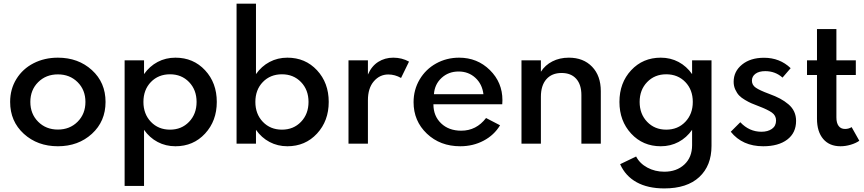

<svg xmlns="http://www.w3.org/2000/svg" viewBox="-20 -802 4824 1072"><path d="M36.6 -232.9Q36.6 -304.7 71.8 -361.3Q106.9 -418 167.7 -449Q228.5 -480 303.2 -480Q417 -480 493.2 -410.6Q569.3 -341.3 569.3 -232.9Q569.3 -124.5 493.2 -54.9Q417 14.6 303.2 14.6Q189.5 14.6 113 -54.9Q36.6 -124.5 36.6 -232.9ZM193.1 -343.3Q149.4 -299.8 149.4 -232.9Q149.4 -166 193.1 -122.3Q236.8 -78.6 303.2 -78.6Q369.6 -78.6 413.3 -122.3Q457 -166 457 -232.9Q457 -299.8 413.3 -343.3Q369.6 -386.7 303.2 -386.7Q236.8 -386.7 193.1 -343.3Z M675.8 236.3V-465.3H784.2V-388.2Q814.9 -432.1 860.1 -456.1Q905.3 -480 959.5 -480Q1059.6 -480 1125 -409.7Q1190.4 -339.4 1190.4 -232.9Q1190.4 -127 1125 -56.2Q1059.6 14.6 959.5 14.6Q905.3 14.6 860.1 -9.3Q814.9 -33.2 784.2 -77.1V236.3ZM780.8 -232.9Q780.8 -165.5 822.5 -121.8Q864.3 -78.1 929.2 -78.1Q993.7 -78.1 1035.6 -121.8Q1077.6 -165.5 1077.6 -232.9Q1077.6 -300.3 1035.6 -343.8Q993.7 -387.2 929.2 -387.2Q864.3 -387.2 822.5 -344Q780.8 -300.8 780.8 -232.9Z M1300.8 0V-781.7H1409.2V-388.2Q1439.9 -432.1 1485.1 -456.1Q1530.3 -480 1584.5 -480Q1684.6 -480 1750 -409.7Q1815.4 -339.4 1815.4 -232.9Q1815.4 -127 1750 -56.2Q1684.6 14.6 1584.5 14.6Q1530.3 14.6 1485.1 -9.3Q1439.9 -33.2 1409.2 -77.1V0ZM1405.8 -232.9Q1405.8 -165.5 1447.5 -121.8Q1489.3 -78.1 1554.2 -78.1Q1618.7 -78.1 1660.6 -121.8Q1702.6 -165.5 1702.6 -232.9Q1702.6 -300.3 1660.6 -343.8Q1618.7 -387.2 1554.2 -387.2Q1489.3 -387.2 1447.5 -344Q1405.8 -300.8 1405.8 -232.9Z M1925.8 0V-465.3H2034.2V-385.7Q2054.7 -433.1 2091.8 -456.5Q2128.9 -480 2175.8 -480Q2224.1 -480 2263.7 -458L2219.2 -366.7Q2185.1 -386.2 2147.9 -386.2Q2100.1 -386.2 2067.1 -347.9Q2034.2 -309.6 2034.2 -242.2V0Z M2289.1 -231.4Q2289.1 -300.8 2323 -358.2Q2356.9 -415.5 2415.3 -447.8Q2473.6 -480 2543.5 -480Q2645 -480 2715.1 -410.9Q2785.2 -341.8 2785.2 -242.7Q2785.2 -236.3 2784.2 -219.7H2399.9Q2399.9 -154.3 2442.9 -113.3Q2485.8 -72.3 2555.2 -72.3Q2639.6 -72.3 2693.8 -143.1L2772 -102.5Q2738.8 -47.4 2679.9 -16.4Q2621.1 14.6 2549.8 14.6Q2437.5 14.6 2363.3 -55.9Q2289.1 -126.5 2289.1 -231.4ZM2402.8 -275.9H2679.2Q2672.4 -332.5 2634 -367.7Q2595.7 -402.8 2540.5 -402.8Q2484.4 -402.8 2445.6 -367.2Q2406.7 -331.5 2402.8 -275.9Z M2891.6 0V-465.3H3000V-401.4Q3023.4 -438.5 3064 -459.2Q3104.5 -480 3156.2 -480Q3237.3 -480 3285.9 -429.4Q3334.5 -378.9 3334.5 -293V0H3226.1V-271Q3226.1 -330.1 3197 -362.3Q3168 -394.5 3115.7 -394.5Q3061 -394.5 3030.5 -359.6Q3000 -324.7 3000 -261.7V0Z M3438.5 -232.9Q3438.5 -339.4 3503.9 -409.7Q3569.3 -480 3669.4 -480Q3723.6 -480 3768.6 -456.1Q3813.5 -432.1 3844.2 -388.2V-465.3H3952.6V12.7Q3952.6 123 3884.3 186.5Q3815.9 250 3689 250Q3597.2 250 3534.7 215.6Q3472.2 181.2 3442.4 114.7L3531.7 71.8Q3551.8 110.8 3594.5 133.8Q3637.2 156.7 3689 156.7Q3757.8 156.7 3801 116.5Q3844.2 76.2 3844.2 8.8V-77.1Q3813.5 -33.2 3768.6 -9.3Q3723.6 14.6 3669.4 14.6Q3569.3 14.6 3503.9 -56.2Q3438.5 -127 3438.5 -232.9ZM3699.7 -78.1Q3764.6 -78.1 3806.4 -121.8Q3848.1 -165.5 3848.1 -232.9Q3848.1 -300.8 3806.4 -344Q3764.6 -387.2 3699.7 -387.2Q3635.3 -387.2 3593.3 -343.8Q3551.3 -300.3 3551.3 -232.9Q3551.3 -165.5 3593.3 -121.8Q3635.3 -78.1 3699.7 -78.1Z M4060.1 -66.4 4113.3 -119.6Q4163.1 -66.4 4231.4 -66.4Q4267.1 -66.4 4290 -82.5Q4313 -98.6 4313 -129.4Q4313 -157.2 4289.3 -173.8Q4265.6 -190.4 4213.9 -210Q4189.9 -219.2 4175.5 -225.3Q4161.1 -231.4 4139.9 -243.9Q4118.7 -256.3 4106.7 -269Q4094.7 -281.7 4085.4 -301.8Q4076.2 -321.8 4076.2 -345.2Q4076.2 -403.3 4123 -441.4Q4169.9 -479.5 4245.6 -479.5Q4334 -479.5 4394.5 -421.4L4349.1 -368.7Q4308.6 -404.8 4252.4 -404.8Q4217.8 -404.8 4198 -390.1Q4178.2 -375.5 4178.2 -351.6Q4178.2 -327.1 4200 -312.3Q4221.7 -297.4 4273.4 -278.3Q4309.6 -265.1 4335.2 -251.5Q4360.8 -237.8 4382.1 -219.7Q4403.3 -201.7 4414.1 -178.5Q4424.8 -155.3 4424.8 -127Q4424.8 -60.1 4375.5 -22.7Q4326.2 14.6 4241.2 14.6Q4125 14.6 4060.1 -66.4Z M4485.8 -383.3V-465.3H4541.5V-639.6H4649.9V-465.3H4758.3V-383.3H4649.9V-146.5Q4649.9 -115.2 4662.4 -98.6Q4674.8 -82 4698.2 -82Q4718.8 -82 4734.9 -92.3L4777.8 -16.1Q4758.3 -2.4 4729.5 6.1Q4700.7 14.6 4672.9 14.6Q4610.8 14.6 4576.2 -26.1Q4541.5 -66.9 4541.5 -139.2V-383.3Z"/></svg>

Font: Spartan MB SemBd
Style: Regular
Weight: 600
Designer: Matt Bailey, Mirko Velimirovic
Foundry: Matt Bailey
Version: Version 1.005